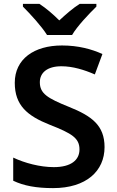

<svg xmlns="http://www.w3.org/2000/svg" viewBox="-20 -958 600 988"><path d="M222 -778H351C377 -823 439 -888 476 -924V-938H390C355 -916 321 -886 285 -853C252 -886 218 -915 183 -938H98V-924C135 -887 194 -823 222 -778ZM518 -201C518 -313 452 -361 335 -408C223 -453 185 -477 185 -535C185 -583 222 -617 296 -617C354 -617 413 -599 468 -575L507 -680C452 -705 383 -724 299 -724C155 -724 56 -654 56 -532C56 -416 120 -362 236 -316C351 -271 389 -247 389 -189C389 -134 345 -98 257 -98C186 -98 107 -119 48 -147V-28C102 -2 167 10 253 10C424 10 518 -78 518 -201Z"/></svg>

Font: Noto Sans Khmer UI SemiBold
Style: Regular
Weight: 600
Designer: Danh Hong and the Monotype Design Team
Foundry: Monotype Imaging Inc.
Version: Version 2.002